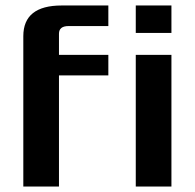

<svg xmlns="http://www.w3.org/2000/svg" viewBox="-20 -680 710 700"><path d="M65 0V-548Q65 -660 205 -660H375V-585H230Q195 -585 195 -557V-480H375V-405H195V0ZM475 0V-480H605V0ZM475 -560V-660H605V-560Z"/></svg>

Font: Xolonium
Style: Regular
Weight: 400
Designer: Severin Meyer
Version: Version 4.2